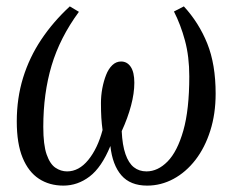

<svg xmlns="http://www.w3.org/2000/svg" viewBox="-20 -570 736 601"><path d="M178.5 11Q134.5 11 101.8 -10.5Q69 -32 50.8 -76.2Q32.5 -120.5 32.5 -190Q32.5 -262.5 52.2 -326.5Q72 -390.5 109.2 -446.2Q146.5 -502 198.5 -550L227 -533Q167.5 -452 141.5 -364.8Q115.5 -277.5 115.5 -173Q115.5 -116.5 126 -86.5Q136.5 -56.5 153.5 -45Q170.5 -33.5 190 -33.5Q227 -33.5 256.2 -69.2Q285.5 -105 301 -163Q298.5 -181.5 297.2 -201.2Q296 -221 296 -247.5Q296 -270.5 300.2 -293.2Q304.5 -316 312 -335.2Q319.5 -354.5 331.5 -366Q343.5 -377.5 359 -377.5Q378 -377.5 389.2 -360.8Q400.5 -344 400.5 -311Q400.5 -278 390.2 -239.5Q380 -201 361 -159.5Q363 -115.5 372.8 -87.5Q382.5 -59.5 399 -46.5Q415.5 -33.5 438.5 -33.5Q474 -33.5 504.5 -64.5Q535 -95.5 553.8 -161Q572.5 -226.5 572.5 -331Q572.5 -393 559 -443Q545.5 -493 524.5 -534L555.5 -550Q602.5 -499 628.8 -433.8Q655 -368.5 655 -277Q655 -213.5 638.2 -160.8Q621.5 -108 591.8 -69.5Q562 -31 523 -10Q484 11 440.5 11Q388 11 360 -21.2Q332 -53.5 325.5 -113Q298 -46 260.5 -17.5Q223 11 178.5 11Z"/></svg>

Font: Merriweather 72pt Light
Style: Italic
Weight: 300
Italic angle: -7.8°
Version: Version 2.101